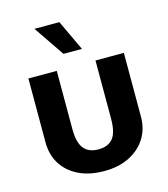

<svg xmlns="http://www.w3.org/2000/svg" viewBox="-111 -808 801 915"><g transform="rotate(-15 290.0 -350.5)"><path d="M195 -500V-213Q195 -146 219 -116.5Q243 -87 291 -87Q338 -87 362 -115.5Q386 -144 386 -213V-500H526V-185Q526 -125 497 -79Q468 -33 415.5 -6.5Q363 20 291 20Q218 20 165 -6Q112 -32 83.5 -78Q55 -124 55 -185V-500ZM144 -721H267L338 -570H247Z"/></g></svg>

Font: Moderustic SemiBold
Style: Regular
Weight: 600
Designer: Tural Alisoy
Foundry: TAFT Foundry
Version: Version 2.120